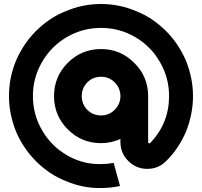

<svg xmlns="http://www.w3.org/2000/svg" viewBox="-20 -734 1013 963"><path d="M487 -714Q441 -714 396.5 -705Q352 -696 310 -678Q267 -661 230 -636Q193 -611 160 -578Q128 -546 103 -508.5Q78 -471 60 -429Q25 -344 25 -252Q25 -206 34 -162Q43 -118 60 -75Q78 -33 103 4.5Q128 42 160 74Q193 107 230 132Q267 157 310 174Q352 192 396.5 201Q441 210 487 209Q510 209 534 206.5Q558 204 582 199L550 83Q534 86 518 87.5Q502 89 487 89Q440 90 397 78.5Q354 67 315 44Q295 32 277.5 19Q260 6 245 -10Q229 -26 215.5 -43.5Q202 -61 191 -81Q168 -120 156.5 -163Q145 -206 145 -252Q145 -298 156.5 -341Q168 -384 191 -423Q214 -463 245 -494Q276 -525 315 -548Q394 -594 487 -594Q533 -594 576 -582.5Q619 -571 658 -548Q677 -537 693.5 -524.5Q710 -512 725 -497Q742 -481 756 -462.5Q770 -444 782 -423Q828 -345 828 -252Q828 -116 734 -17Q732 -15 729 -15Q726 -15 724 -17Q723 -19 723 -22V-252Q723 -350 653 -419Q584 -488 487 -488Q389 -488 320 -419Q251 -350 251 -252Q251 -154 320 -85Q389 -16 487 -16Q537 -16 584 -37V-22Q584 34 623 73Q663 113 718 113Q774 113 812 75Q845 43 870 5.5Q895 -32 913 -74Q930 -117 939 -161.5Q948 -206 948 -252Q948 -298 939 -342Q930 -386 913 -429Q895 -471 870 -508.5Q845 -546 813 -578Q780 -611 743 -636Q706 -661 663 -678Q621 -696 576.5 -705Q532 -714 487 -714ZM487 -349Q527 -349 555 -321Q584 -292 584 -252Q584 -212 555 -183Q527 -155 487 -155Q446 -155 418 -183Q390 -212 390 -252Q390 -292 418 -321Q446 -349 487 -349Z"/></svg>

Font: Unageo
Style: Black
Weight: 900
Designer: Richard Sepsi
Foundry: Richard Sepsi
Version: Version 2.000